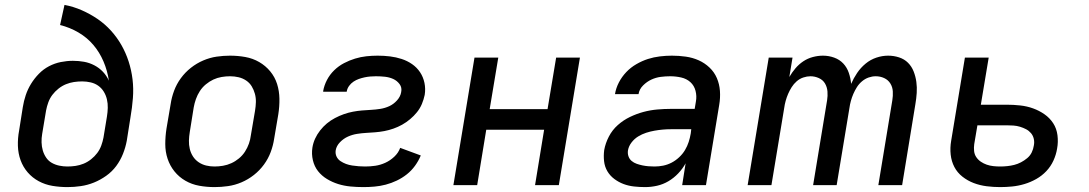

<svg xmlns="http://www.w3.org/2000/svg" viewBox="-20 -755 4440 783"><path d="M255 8Q224 8 194 3Q164 -2 138 -16Q112 -30 93 -52Q74 -74 64 -101.5Q54 -129 53 -160Q52 -191 58 -223L73 -318Q77 -343 85 -367Q93 -391 106.5 -413Q120 -435 138.5 -454Q157 -473 180 -485Q203 -497 228 -502Q253 -507 277 -507Q301 -507 323 -503Q345 -499 365 -488.5Q385 -478 400 -462Q415 -446 424 -426Q418 -467 402 -504.5Q386 -542 360.5 -572Q335 -602 300 -622.5Q265 -643 225 -653L243 -735Q280 -728 314 -713Q348 -698 378 -677.5Q408 -657 432.5 -630Q457 -603 475 -571.5Q493 -540 504.5 -504.5Q516 -469 520.5 -431.5Q525 -394 522 -355Q519 -316 512 -276L497 -181Q492 -154 481.5 -127.5Q471 -101 454 -78Q437 -55 413 -38Q389 -21 363 -10.5Q337 0 309.5 4Q282 8 255 8ZM255 -76Q272 -76 288.5 -78.5Q305 -81 321 -87.5Q337 -94 351.5 -105.5Q366 -117 376.5 -131Q387 -145 393 -161.5Q399 -178 402 -194L416 -279Q419 -297 419.5 -315Q420 -333 416 -350Q412 -367 403 -381.5Q394 -396 380.5 -405.5Q367 -415 350 -419Q333 -423 315 -423Q298 -423 281.5 -420.5Q265 -418 249 -411.5Q233 -405 218.5 -393.5Q204 -382 193.5 -368Q183 -354 177 -337.5Q171 -321 168 -305L152 -209Q149 -192 149.5 -174.5Q150 -157 154.5 -141.5Q159 -126 168 -112.5Q177 -99 191 -91Q205 -83 221.5 -79.5Q238 -76 255 -76Z M855 8Q823 8 792.5 2.5Q762 -3 736 -18Q710 -33 691.5 -56Q673 -79 663.5 -107.5Q654 -136 654 -167.5Q654 -199 659 -231L676 -331Q680 -358 690 -385Q700 -412 717.5 -436Q735 -460 758.5 -478.5Q782 -497 809 -508.5Q836 -520 863.5 -524Q891 -528 918 -528Q950 -528 980.5 -522.5Q1011 -517 1037 -502Q1063 -487 1082 -464Q1101 -441 1110 -412.5Q1119 -384 1119.5 -352.5Q1120 -321 1115 -289L1098 -189Q1094 -162 1084 -135Q1074 -108 1056.5 -84Q1039 -60 1015.5 -41.5Q992 -23 965 -11.5Q938 0 910 4Q882 8 855 8ZM855 -76Q872 -76 889.5 -79Q907 -82 923.5 -89.5Q940 -97 954.5 -109Q969 -121 979 -136.5Q989 -152 995 -169Q1001 -186 1003 -203L1020 -303Q1023 -321 1023.5 -338.5Q1024 -356 1019.5 -372.5Q1015 -389 1006.5 -403Q998 -417 984 -426.5Q970 -436 953 -440Q936 -444 918 -444Q901 -444 883.5 -441Q866 -438 850 -430.5Q834 -423 819.5 -411Q805 -399 795 -383.5Q785 -368 779 -351Q773 -334 770 -317L754 -217Q751 -199 750.5 -181.5Q750 -164 754 -147.5Q758 -131 767 -117Q776 -103 790 -93.5Q804 -84 820.5 -80Q837 -76 855 -76Z M1462 8Q1435 8 1409 5.5Q1383 3 1359 -4.5Q1335 -12 1313.5 -25Q1292 -38 1277 -57Q1262 -76 1256 -101.5Q1250 -127 1254 -153Q1257 -172 1265 -189.5Q1273 -207 1285.5 -223Q1298 -239 1313 -251.5Q1328 -264 1346 -273.5Q1364 -283 1382.5 -289.5Q1401 -296 1419.5 -299.5Q1438 -303 1456 -304.5Q1474 -306 1493 -307Q1512 -308 1531 -311Q1550 -314 1567.5 -322Q1585 -330 1599 -345.5Q1613 -361 1616 -379Q1620 -398 1609.5 -412Q1599 -426 1583.5 -433Q1568 -440 1550 -442Q1532 -444 1513 -444Q1502 -444 1490 -443Q1478 -442 1466.5 -439.5Q1455 -437 1443.5 -433Q1432 -429 1421.5 -422Q1411 -415 1403.5 -404.5Q1396 -394 1394 -382V-381H1298V-384Q1302 -407 1313.5 -429Q1325 -451 1343 -468.5Q1361 -486 1383 -497.5Q1405 -509 1428 -516Q1451 -523 1474 -525.5Q1497 -528 1520 -528Q1546 -528 1570.5 -525Q1595 -522 1618 -514.5Q1641 -507 1660.5 -493.5Q1680 -480 1693 -460.5Q1706 -441 1711 -417Q1716 -393 1712 -368Q1708 -349 1700.5 -331Q1693 -313 1680.5 -297.5Q1668 -282 1652.5 -269Q1637 -256 1620 -246.5Q1603 -237 1584.5 -230.5Q1566 -224 1547.5 -220.5Q1529 -217 1510 -215.5Q1491 -214 1473 -213Q1455 -212 1436 -209Q1417 -206 1399 -198Q1381 -190 1366.5 -175Q1352 -160 1349 -142Q1347 -128 1352.5 -116.5Q1358 -105 1368.5 -98Q1379 -91 1391 -86.5Q1403 -82 1416.5 -80Q1430 -78 1443 -77Q1456 -76 1469 -76Q1490 -76 1510.5 -79Q1531 -82 1551 -91Q1571 -100 1588 -116Q1605 -132 1612 -152L1696 -121Q1687 -99 1672.5 -79Q1658 -59 1639 -44Q1620 -29 1598 -18.5Q1576 -8 1553 -2Q1530 4 1507 6Q1484 8 1462 8Z M1829 0 1915 -520H2012L1977 -310H2213L2248 -520H2345L2259 0H2162L2199 -226H1963L1926 0Z M2611 8Q2588 8 2565.5 5.5Q2543 3 2523 -4.5Q2503 -12 2485.5 -25Q2468 -38 2457 -56.5Q2446 -75 2443.5 -97.5Q2441 -120 2444 -143Q2449 -171 2463 -198Q2477 -225 2499.5 -245Q2522 -265 2549 -278Q2576 -291 2604 -298.5Q2632 -306 2660.5 -308.5Q2689 -311 2716 -311H2813L2818 -341Q2822 -363 2816.5 -384.5Q2811 -406 2795.5 -420Q2780 -434 2758 -439Q2736 -444 2713 -444Q2694 -444 2674.5 -441.5Q2655 -439 2636.5 -430.5Q2618 -422 2602.5 -406.5Q2587 -391 2584 -371H2488Q2492 -396 2504 -419Q2516 -442 2534 -461Q2552 -480 2575.5 -493.5Q2599 -507 2622.5 -514.5Q2646 -522 2671 -525Q2696 -528 2720 -528Q2749 -528 2777 -524Q2805 -520 2829.5 -509Q2854 -498 2873.5 -479.5Q2893 -461 2903.5 -436.5Q2914 -412 2916 -384Q2918 -356 2913 -327L2859 0H2762L2776 -89Q2764 -67 2746 -48Q2728 -29 2706 -16Q2684 -3 2659.5 2.5Q2635 8 2611 8ZM2649 -76Q2667 -76 2684.5 -79.5Q2702 -83 2718.5 -91.5Q2735 -100 2749.5 -113.5Q2764 -127 2773.5 -143Q2783 -159 2788.5 -176Q2794 -193 2797 -211L2799 -228H2716Q2699 -228 2682.5 -226.5Q2666 -225 2649 -222Q2632 -219 2615 -213.5Q2598 -208 2582.5 -198.5Q2567 -189 2555.5 -174Q2544 -159 2541 -142Q2539 -129 2543 -117.5Q2547 -106 2556 -98.5Q2565 -91 2576.5 -87Q2588 -83 2600 -80.5Q2612 -78 2624.5 -77Q2637 -76 2649 -76Z M3029 0 3115 -520H3212L3199 -441Q3210 -460 3224 -476.5Q3238 -493 3256 -505Q3274 -517 3295 -522.5Q3316 -528 3336 -528Q3360 -528 3382 -520Q3404 -512 3419 -496Q3434 -480 3441.5 -458Q3449 -436 3451 -413Q3461 -436 3475.5 -457.5Q3490 -479 3510 -495.5Q3530 -512 3554 -520Q3578 -528 3602 -528Q3625 -528 3646.5 -521Q3668 -514 3683 -499Q3698 -484 3706 -463.5Q3714 -443 3717 -421Q3720 -399 3718.5 -376Q3717 -353 3713 -330L3659 0H3562L3619 -346Q3622 -364 3621 -382Q3620 -400 3611 -414.5Q3602 -429 3586 -436.5Q3570 -444 3551 -444Q3537 -444 3522.5 -439Q3508 -434 3495.5 -423.5Q3483 -413 3474.5 -399.5Q3466 -386 3460 -372Q3454 -358 3450 -343.5Q3446 -329 3444 -314L3392 0H3296L3353 -346Q3356 -364 3354.5 -382Q3353 -400 3344.5 -414.5Q3336 -429 3319.5 -436.5Q3303 -444 3285 -444Q3271 -444 3256 -439Q3241 -434 3229 -423.5Q3217 -413 3208.5 -399.5Q3200 -386 3194 -372Q3188 -358 3184 -343.5Q3180 -329 3178 -314L3126 0Z M4059 8Q4031 8 4003.5 4.5Q3976 1 3951 -8.5Q3926 -18 3905 -34.5Q3884 -51 3872 -74Q3860 -97 3857 -124.5Q3854 -152 3859 -181L3915 -520H4012L3980 -328H4085Q4113 -328 4140.5 -325Q4168 -322 4193 -313Q4218 -304 4239.5 -289Q4261 -274 4275 -252.5Q4289 -231 4292.5 -203.5Q4296 -176 4291 -149Q4287 -124 4276 -100Q4265 -76 4247 -57Q4229 -38 4206 -25Q4183 -12 4158 -4.5Q4133 3 4108 5.5Q4083 8 4059 8ZM4059 -76Q4073 -76 4087.5 -77.5Q4102 -79 4116 -82.5Q4130 -86 4143.5 -93Q4157 -100 4169 -110Q4181 -120 4187.5 -133.5Q4194 -147 4196 -161Q4199 -175 4196 -188.5Q4193 -202 4184.5 -212Q4176 -222 4164.5 -228Q4153 -234 4140 -238Q4127 -242 4113 -243Q4099 -244 4085 -244H3966L3953 -167Q3951 -153 3952.5 -139Q3954 -125 3961.5 -114Q3969 -103 3980 -95.5Q3991 -88 4004 -83.5Q4017 -79 4031 -77.5Q4045 -76 4059 -76Z"/></svg>

Font: Iosevka Aile Medium
Style: Italic
Weight: 500
Italic angle: -9°
Designer: Belleve Invis
Foundry: Belleve Invis
Version: Version 31.1.0; ttfautohint (v1.8.4)